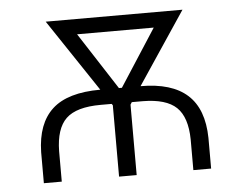

<svg xmlns="http://www.w3.org/2000/svg" viewBox="-43 -579 794 631"><g transform="rotate(-5 353.5 -264.0)"><path d="M77.1 0V-102.5Q79.1 -196.8 129.9 -243.4Q180.7 -290 288.6 -290L129.4 -528.3H580.6L421.4 -290Q524.4 -290 575.9 -243.4Q627.4 -196.8 628.9 -101.1V0H570.3V-101.1Q569.3 -174.8 535.4 -207.3Q501.5 -239.7 424.3 -240.2H388.2L383.3 -232.4V0H325.2V-235.4L321.8 -240.2H285.6Q205.1 -240.2 171.1 -207.5Q137.2 -174.8 136.2 -100.6V0ZM350.1 -290H359.9L481.4 -478H228.5Z"/></g></svg>

Font: RobotoInd Light
Style: Regular
Weight: 300
Designer: Google
Version: Version 2.001151; 2014